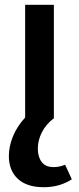

<svg xmlns="http://www.w3.org/2000/svg" viewBox="-20 -493 330 802"><path d="M280 256Q229 289 163 289Q92 289 54.5 254Q17 219 17 159Q17 119 34 77Q51 35 85 -2V-473H205V0H206Q172 26 155 59.5Q138 93 138 128Q138 162 154 183.5Q170 205 204 205Q229 205 252 195Z"/></svg>

Font: Ysabeau SC
Style: Bold
Weight: 700
Designer: Christian Thalmann (Catharsis Fonts)
Version: Version 0.003